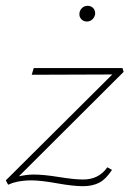

<svg xmlns="http://www.w3.org/2000/svg" viewBox="-21 -630 454 660"><path d="M278 -556Q266 -556 258.5 -564Q251 -572 252 -584Q253 -595 261 -602.5Q269 -610 280 -610Q292 -610 299.5 -602Q307 -594 306 -581Q304 -570 296 -563Q288 -556 278 -556ZM263 -13Q318 -12 348 -55L364 -46Q343 -14 320 -2Q297 10 264 10Q230 10 174.5 0Q119 -10 86 -10Q72 -10 59 -8.5Q46 -7 37 -5Q28 -3 22 -1Q16 1 12 3L7 5L-1 -10L365 -374L88 -373L95 -396H400L404 -383L44 -24Q72 -30 95 -30Q129 -30 181.5 -21.5Q234 -13 263 -13Z"/></svg>

Font: EauTestText Extralight
Style: Italic
Weight: 250
Italic angle: -12°
Designer: Christian Thalmann (Catharsis Fonts)
Version: Version 0.001;PS 000.001;hotconv 1.0.88;makeotf.lib2.5.64775